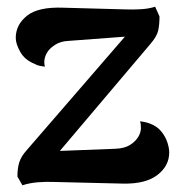

<svg xmlns="http://www.w3.org/2000/svg" viewBox="-20 -543 540 573"><path d="M47 10 32 -16Q32 -41 37.5 -58.5Q43 -76 59 -94L367 -450L385 -436L185 -421Q162 -420 146.5 -410.5Q131 -401 123 -390Q115 -378 113 -366.5Q111 -355 114 -344Q106 -345 98.5 -346.5Q91 -348 84 -352Q54 -364 40.5 -388Q27 -412 27 -430Q27 -469 60.5 -496Q94 -523 170 -520L352 -515Q377 -514 401 -515.5Q425 -517 443 -523L456 -494Q456 -469 452 -451.5Q448 -434 429 -412L137 -67L117 -91L324 -99Q352 -100 369 -111Q386 -122 394 -137Q400 -148 400.5 -159.5Q401 -171 398 -181Q415 -179 428 -174Q449 -166 461.5 -150.5Q474 -135 479.5 -118Q485 -101 485 -88Q485 -48 450 -21Q415 6 349 5L140 0Q118 -1 93 1Q68 3 47 10Z"/></svg>

Font: Arima SemiBold
Style: Regular
Weight: 600
Designer: Joana Correia and Natanael Gama
Foundry: NDISCOVER
Version: Version 1.101;gftools[0.9.23]